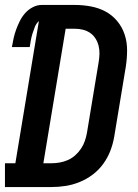

<svg xmlns="http://www.w3.org/2000/svg" viewBox="-39 -755 559 775"><path d="M-19 0V-96H23L118 -670Q107 -660 101.5 -646Q96 -632 92 -619Q88 -606 85.5 -592.5Q83 -579 81 -565H9Q12 -583 16 -601Q20 -619 26.5 -636.5Q33 -654 41.5 -671Q50 -688 63 -702.5Q76 -717 93.5 -726Q111 -735 129 -735H263Q296 -735 328 -729Q360 -723 387 -708.5Q414 -694 434 -670Q454 -646 464 -616Q474 -586 474 -553Q474 -520 469 -487L422 -203Q417 -174 406.5 -146.5Q396 -119 378 -94Q360 -69 335.5 -50.5Q311 -32 283 -20.5Q255 -9 226 -4.5Q197 0 168 0ZM136 -96H168Q185 -96 202 -99Q219 -102 235 -109Q251 -116 264.5 -128Q278 -140 288 -155Q298 -170 303.5 -186Q309 -202 312 -219L359 -503Q362 -520 362.5 -537Q363 -554 359 -570Q355 -586 346.5 -599.5Q338 -613 325 -622Q312 -631 296 -635Q280 -639 263 -639H226Z"/></svg>

Font: Iosevka Slab Oblique
Style: Bold
Weight: 700
Italic angle: -9°
Monospace: yes
Designer: Belleve Invis
Foundry: Belleve Invis
Version: Version 11.1.1; ttfautohint (v1.8.3)